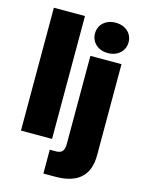

<svg xmlns="http://www.w3.org/2000/svg" viewBox="-137 -815 819 1098"><g transform="rotate(15 272.5 -266.0)"><path d="M228 -727.5H43.9V0H228ZM316.9 -515.6V5.9C316.9 46.9 302.2 63 266.6 63H231.4V204.1H302.7C435.1 204.1 501 143.1 501 23.9V-515.6ZM408.2 -556.6C466.3 -556.6 507.8 -594.2 507.8 -647C507.8 -699.2 466.3 -736.3 408.2 -736.3C350.1 -736.3 309.1 -699.2 309.1 -647C309.1 -594.2 350.1 -556.6 408.2 -556.6Z"/></g></svg>

Font: Raveo Display Display ExtraBold
Style: Regular
Weight: 800
Designer: Jakub Foglar, Rasmus Andersson (Inter)
Foundry: Jakubfoglar.com
Version: Version 1.100;Glyphs 3.2.3 (3260)